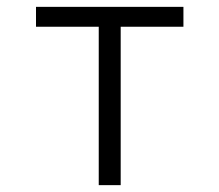

<svg xmlns="http://www.w3.org/2000/svg" viewBox="-20 -540 640 560"><path d="M268 0V-462H85V-520H515V-462H332V0Z"/></svg>

Font: Iosevka Light Extended
Style: Regular
Weight: 300
Width: 7
Monospace: yes
Designer: Belleve Invis
Foundry: Belleve Invis
Version: Version 32.5.0; ttfautohint (v1.8.4)